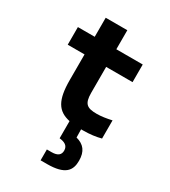

<svg xmlns="http://www.w3.org/2000/svg" viewBox="-236 -797 1092 1231"><g transform="rotate(30 310.0 -182.0)"><path d="M407.5 16.5C459.5 16.5 503.5 10.5 540.5 0.5V-134C500.5 -125 464 -119.5 431 -119.5C360 -119.5 333.5 -136.5 333.5 -219V-410.5H529V-541H333.5V-682H173.5V-541H49V-410.5H173.5V-221.5C173.5 -72 211 -12 304 8V135C340.5 139 369 151.5 369 189C369 220.5 349 238 303.5 238H269V318.5H316C451 318.5 484 270 484 198C484 128.5 454 92 395.5 76.5L394.5 16.5Z"/></g></svg>

Font: Monaspace Neon ExtraBold
Style: Regular
Weight: 800
Designer: Riley Cran & the Lettermatic Team
Foundry: Lettermatic
Version: Version 1.200 (Monaspace Neon)